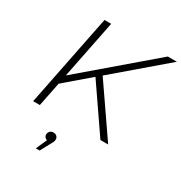

<svg xmlns="http://www.w3.org/2000/svg" viewBox="-217 -853 1195 1268"><g transform="rotate(30 381.0 -219.5)"><path d="M383 -376 642 0H583L346 -345L158 -184L121 0H70L210 -700H261L172 -255L693 -700H762ZM326 144Q326 154 323 162Q320 170 312 183L270 261H241L278 178Q267 175 260.5 166.5Q254 158 254 148Q254 133 264 122.5Q274 112 290 112Q307 112 316.5 121.5Q326 131 326 144Z"/></g></svg>

Font: Idrija
Style: Italic
Weight: 300
Italic angle: -11.3°
Designer: Julieta Ulanovsky
Foundry: Julieta Ulanovsky
Version: Version 7.200